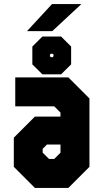

<svg xmlns="http://www.w3.org/2000/svg" viewBox="-20 -918 504 938"><path d="M150.5 0 47.5 -103V-245.5L150.5 -348.5H275.5V-368L245 -398.5H54.5V-540H314L417 -437V-103L314 0ZM219.5 -141.5H245L275.5 -172V-212H209.5L188.5 -191V-172ZM187 -555 138 -603.5V-690.5L187 -739.5H278.5L327.5 -690.5V-603.5L278.5 -555ZM228.5 -638.5H237L241.5 -643.5V-651L237 -655.5H228.5L224 -651V-643.5ZM112 -766 234 -898H377.5L235.5 -766Z"/></svg>

Font: Tourney Condensed Black
Style: Regular
Weight: 900
Width: 3
Designer: Tyler Finck
Foundry: Etcetera Type Co
Version: Version 1.010; ttfautohint (v1.8.3)